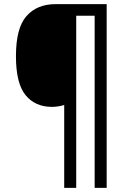

<svg xmlns="http://www.w3.org/2000/svg" viewBox="-20 -780 632 927"><path d="M495 127H437V-704H348V127H290V-273Q277 -269 261.5 -266.5Q246 -264 231 -264Q150 -264 103.5 -320.5Q57 -377 57 -509Q57 -645 108 -702.5Q159 -760 248 -760H495Z"/></svg>

Font: Noto Sans Tamil SemiCondensed
Style: Regular
Weight: 400
Width: 4
Designer: Jelle Bosma - Monotype Design Team
Foundry: Monotype Imaging Inc.
Version: Version 2.004; ttfautohint (v1.8.4.7-5d5b)